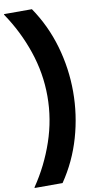

<svg xmlns="http://www.w3.org/2000/svg" viewBox="-114 -913 559 1118"><g transform="rotate(-10 165.5 -354.0)"><path d="M-4 160V156Q73 43 117.5 -87.5Q162 -218 162 -354Q162 -490 117.5 -620.5Q73 -751 -4 -864V-868H161Q238 -755 276 -623Q314 -491 314 -354Q314 -217 276 -85Q238 47 161 160Z"/></g></svg>

Font: Encode Sans Compressed
Style: Black
Weight: 900
Designer: Pablo Impallari, Andres Torresi
Foundry: Pablo Impallari, Andres Torresi
Version: Version 1.000; ttfautohint (v1.00) -l 8 -r 50 -G 200 -x 14 -